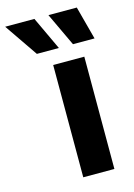

<svg xmlns="http://www.w3.org/2000/svg" viewBox="-229 -839 628 901"><g transform="rotate(-15 84.5 -388.5)"><path d="M60.4 0V-545.5H211.6V0ZM0 -615.8 -110.8 -777.3H31.2L106.9 -615.8ZM175.4 -615.8 99.4 -777.3H237.2L280.2 -615.8Z"/></g></svg>

Font: InterMG
Style: Bold
Weight: 700
Designer: Rasmus Andersson
Foundry: rsms
Version: Version 3.019;December 26, 2023;FontCreator 15.0.0.2955 64-b